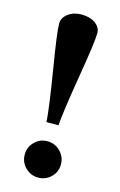

<svg xmlns="http://www.w3.org/2000/svg" viewBox="-111 -732 502 802"><g transform="rotate(15 140.0 -330.5)"><path d="M113.3 -210.9Q109.4 -271 82.5 -435.1Q57.6 -584.5 57.6 -623Q57.6 -647.5 81.3 -665.3Q105 -683.1 139.2 -683.1Q175.8 -683.1 199 -666.3Q222.2 -649.4 222.2 -625Q222.2 -586.4 196.8 -436Q169.9 -275.9 165 -210.9ZM138.2 -134.8Q170.9 -134.8 194.1 -111.6Q217.3 -88.4 217.3 -55.2Q217.3 -22.9 194.3 -0.5Q171.4 22 139.2 22Q106.9 22 83.7 -1Q60.5 -23.9 60.5 -56.6Q60.5 -89.4 83.3 -112.1Q106 -134.8 138.2 -134.8Z"/></g></svg>

Font: Elstob 8pt
Style: Bold
Weight: 700
Designer: Peter S. Baker
Version: Version 1.015